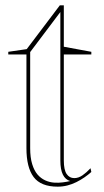

<svg xmlns="http://www.w3.org/2000/svg" viewBox="-20 -684 389 719"><path d="M196 15Q133 15 106 -21Q79 -57 79 -129V-480H11V-490L80 -500L204 -664H219V-509L322 -490V-480H219V-83Q219 -48 229.5 -32.5Q240 -17 258 -17Q274 -17 289 -27.5Q304 -38 319 -54L322 -40Q311 -30 296.5 -20Q282 -10 266 -2Q250 6 232.5 10.5Q215 15 196 15ZM243 -6Q225 -11 215.5 -30Q206 -49 206 -83V-639L93 -489V-129Q93 -94 100.5 -69.5Q108 -45 120.5 -30.5Q133 -16 149.5 -8.5Q166 -1 184 0Q199 1 214.5 -1Q230 -3 243 -6Z"/></svg>

Font: Kalnia Glaze Thin Medium
Style: Regular
Weight: 500
Version: Version 1.110